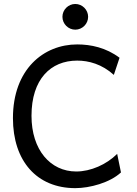

<svg xmlns="http://www.w3.org/2000/svg" viewBox="-20 -953 702 985"><path d="M581.1 -163.6C526.4 -108.9 445.3 -73.2 371.1 -73.2C238.8 -73.2 141.6 -183.6 141.6 -358.9C141.6 -546.4 239.7 -642.1 376 -642.1C435.1 -642.1 502.9 -624 564 -568.8L593.3 -656.7C523.4 -709 445.8 -725.1 376 -725.1C204.1 -725.1 46.4 -598.1 46.4 -346.7C46.4 -127 168.9 12.2 366.2 12.2C440.4 12.2 543.9 -15.6 600.6 -68.4ZM300.3 -866.7C300.3 -830.6 330.1 -800.8 366.2 -800.8C402.3 -800.8 432.1 -830.6 432.1 -866.7C432.1 -902.8 402.3 -932.6 366.2 -932.6C330.1 -932.6 300.3 -902.8 300.3 -866.7Z"/></svg>

Font: Andika
Style: Regular
Weight: 400
Designer: Victor Gaultney, Annie Olsen, Julie Remington, Don Collingsworth, Eric Hays
Foundry: SIL International
Version: Version 1.000